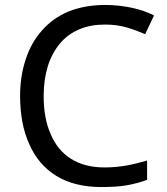

<svg xmlns="http://www.w3.org/2000/svg" viewBox="-20 -744 672 774"><path d="M403 -645C365 -645 331 -639 300 -626C269 -613 243 -594 222 -569C201 -544 184 -513 173 -478C162 -442 156 -402 156 -357C156 -298 165 -247 184 -204C202 -161 229 -127 266 -104C302 -81 347 -69 402 -69C433 -69 463 -72 491 -77C519 -82 546 -89 573 -97V-19C546 -9 519 -2 491 3C462 8 428 10 389 10C316 10 256 -5 207 -35C158 -65 122 -108 98 -163C73 -218 61 -283 61 -358C61 -412 69 -461 84 -506C99 -551 120 -589 150 -622C179 -655 214 -680 257 -698C300 -715 349 -724 404 -724C441 -724 476 -720 510 -713C544 -706 574 -695 601 -682L565 -606C543 -616 519 -625 492 -633C465 -641 435 -645 403 -645Z"/></svg>

Font: NameLogos Sans
Style: Regular
Weight: 500
Version: Version 0.1